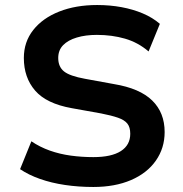

<svg xmlns="http://www.w3.org/2000/svg" viewBox="-20 -735 728 765"><path d="M352 10Q293 10 239 2Q185 -6 139.5 -22Q94 -38 60 -61L105 -172Q139 -149 178.5 -135Q218 -121 262 -115Q306 -109 352 -109Q424 -109 461.5 -133Q499 -157 499 -202Q499 -228 487.5 -242.5Q476 -257 450 -266Q424 -275 383 -283L266 -304Q165 -322 120 -374Q75 -426 75 -504Q75 -568 112.5 -615.5Q150 -663 216 -689Q282 -715 367 -715Q418 -715 464 -706.5Q510 -698 549 -681.5Q588 -665 617 -640L572 -530Q530 -566 478 -581Q426 -596 366 -596Q321 -596 286 -585.5Q251 -575 231.5 -555Q212 -535 212 -504Q212 -469 235 -450.5Q258 -432 319 -421L434 -400Q537 -383 586.5 -334.5Q636 -286 636 -209Q636 -145 601 -95Q566 -45 502 -17.5Q438 10 352 10Z"/></svg>

Font: Nunito Sans 7pt
Style: Bold
Weight: 700
Designer: Vernon Adams
Foundry: Vernon Adams
Version: Version 3.101;gftools[0.9.27]